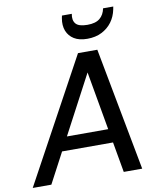

<svg xmlns="http://www.w3.org/2000/svg" viewBox="-115 -1000 891 1076"><g transform="rotate(-10 330.5 -461.5)"><path d="M-17 0 364 -700H474L606 0H501L398 -584L89 0ZM115 -173 156 -251H513L526 -173ZM430 -770Q384 -770 355 -788Q326 -806 314 -837Q302 -868 309 -908L312 -923H368Q361 -887 378 -867Q395 -847 444 -847Q491 -847 515 -867Q539 -887 546 -923H604L601 -907Q593 -867 570.5 -836.5Q548 -806 512.5 -788Q477 -770 430 -770Z"/></g></svg>

Font: DM Sans 17pt Medium
Style: Italic
Weight: 500
Italic angle: -10°
Version: Version 4.004;gftools[0.9.30]